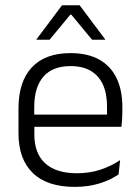

<svg xmlns="http://www.w3.org/2000/svg" viewBox="-20 -702 532 732"><path d="M265 10.5Q159.5 10.5 105 -42.5Q50.5 -95.5 50.5 -193.5V-288.5Q50.5 -390.5 101.2 -445Q152 -499.5 249 -499.5Q314 -499.5 358 -475Q402 -450.5 424.2 -404.5Q446.5 -358.5 446.5 -294V-276.5Q446.5 -262 445.5 -247.5Q444.5 -233 443 -218.5H387Q388 -240.5 388 -260.2Q388 -280 388 -296.5Q388 -345.5 372.2 -379.8Q356.5 -414 325.8 -432Q295 -450 249 -450Q180.5 -450 145.5 -409.8Q110.5 -369.5 110.5 -293.5V-246L111 -238V-187.5Q111 -154 120.8 -127Q130.5 -100 150.8 -80.8Q171 -61.5 201.8 -51.5Q232.5 -41.5 273.5 -41.5Q321 -41.5 361.8 -54.8Q402.5 -68 438 -91.5L432 -37Q401 -15.5 358.5 -2.5Q316 10.5 265 10.5ZM429.5 -218.5H82V-265H429.5ZM119 -552 216.5 -682H283.5L381 -552V-550.5H331L252 -646H248L169 -550.5H119Z"/></svg>

Font: Anek Devanagari Light
Style: Regular
Weight: 300
Designer: Kailash Malviya (Devanagari) & Yesha Goshar (Latin)
Foundry: Ek Type
Version: Version 1.003